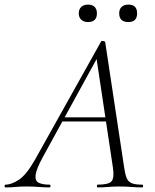

<svg xmlns="http://www.w3.org/2000/svg" viewBox="-58 -816 677 836"><path d="M-34 0Q-38 0 -38 -6Q-38 -12 -34 -12Q-8 -12 24.5 -33.5Q57 -55 94 -120L382 -635Q384 -639 391.5 -637.5Q399 -636 400 -633L483 -84Q487 -57 493.5 -41Q500 -25 515 -18.5Q530 -12 561 -12Q565 -12 565 -6Q565 0 561 0Q538 0 514 -2Q490 -4 462 -4Q434 -4 412.5 -2Q391 0 367 0Q364 0 364 -6Q364 -12 367 -12Q416 -12 428 -27Q440 -42 434 -84L361 -570L378 -587L129 -133Q100 -80 97 -54Q94 -28 111 -20Q128 -12 158 -12Q162 -12 162 -6Q162 0 157 0Q138 0 111 -2Q84 -4 58 -4Q29 -4 10.5 -2Q-8 0 -34 0ZM199 -287 214 -305H428L430 -287ZM325 -720Q307 -720 296 -730Q285 -740 285 -758Q285 -776 296 -786Q307 -796 325 -796Q344 -796 354 -786Q364 -776 364 -758Q364 -720 325 -720ZM501 -720Q461 -720 461 -758Q461 -776 471.5 -786Q482 -796 501 -796Q539 -796 539 -758Q539 -720 501 -720Z"/></svg>

Font: Cormorant Garamond Light
Style: Italic
Weight: 300
Italic angle: -10°
Designer: Christian Thalmann (Catharsis Fonts)
Foundry: Catharsis Fonts
Version: Version 4.001